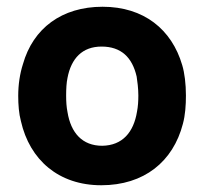

<svg xmlns="http://www.w3.org/2000/svg" viewBox="-20 -542 606 569"><path d="M280 7C407 7 493 -63 522 -175C529 -201 531 -230 531 -259C531 -293 527 -326 520 -349C489 -455 406 -522 284 -522C163 -522 78 -458 48 -352C39 -324 34 -292 34 -258C34 -232 36 -205 42 -183C68 -68 154 7 280 7ZM283 -110C224 -110 190 -148 180 -210C177 -225 176 -241 176 -259C176 -278 177 -297 180 -311C191 -369 224 -404 281 -404C339 -404 372 -372 385 -315C387 -302 390 -280 390 -259C390 -243 389 -226 386 -211C376 -150 343 -111 283 -110Z"/></svg>

Font: Arthouse Owned
Style: Bold
Weight: 700
Designer: Jeremy Tribby
Foundry: Tribby Type
Version: Version 1.000;PS 001.000;hotconv 1.0.88;makeotf.lib2.5.64775